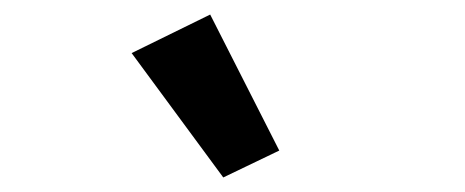

<svg xmlns="http://www.w3.org/2000/svg" viewBox="-20 -825 640 264"><path d="M161 -752 269 -805 364 -618 287 -581Z"/></svg>

Font: IBM Plex Sans Devanagari SemiBold
Style: Regular
Weight: 600
Designer: Mike Abbink, Paul van der Laan, Pieter van Rosmalen, Erin McLaughlin
Foundry: Bold Monday
Version: Version 1.1